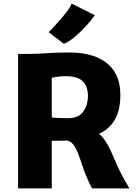

<svg xmlns="http://www.w3.org/2000/svg" viewBox="-20 -1041 754 1061"><path d="M490 0Q484 -7.5 478.8 -18.2Q473.5 -29 463 -53Q448 -86.5 436 -123.2Q424 -160 411.8 -192Q399.5 -224 383.5 -244Q369 -262 348.5 -264.5Q317.5 -263 266 -263V0H80V-743H144Q184 -743 236.2 -747Q288.5 -751 368 -751Q417 -751 466 -740.2Q515 -729.5 555.5 -703.2Q596 -677 620.5 -631Q645 -585 645 -515Q645 -439 619.8 -389.8Q594.5 -340.5 550 -313.5Q539 -307 527 -301.5Q541.5 -290.5 553.5 -274Q574.5 -245.5 591.8 -208.2Q609 -171 626 -130.8Q643 -90.5 664 -54Q671.5 -40.5 679.5 -27Q687.5 -13.5 695 0ZM266 -392Q276 -390.5 293 -389.5Q310 -388.5 327.5 -388.2Q345 -388 357 -388Q414 -388 440 -424.2Q466 -460.5 466 -512Q466 -539.5 456.2 -564.2Q446.5 -589 420.2 -604.5Q394 -620 345 -620Q325 -620 304.2 -617.8Q283.5 -615.5 266 -611ZM333 -799 249 -863Q255 -869 268.5 -883.2Q282 -897.5 298.5 -916Q315 -934.5 331.5 -954.2Q348 -974 360 -991.8Q372 -1009.5 376 -1021L504 -957Q488.5 -934.5 466.2 -909.2Q444 -884 419.5 -860.8Q395 -837.5 372.2 -821Q349.5 -804.5 333 -799Z"/></svg>

Font: Koeln Type Sans ExtraBold
Style: Regular
Weight: 800
Designer: Eben Sorkin
Foundry: Eben Sorkin
Version: Version 2.001